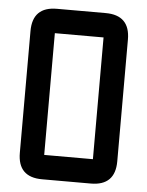

<svg xmlns="http://www.w3.org/2000/svg" viewBox="-51 -726 589 767"><g transform="rotate(5 244.0 -342.0)"><path d="M341.8 0H146.5Q48.8 0 48.8 -97.7V-585.9Q48.8 -683.6 146.5 -683.6H341.8Q439.5 -683.6 439.5 -585.9V-97.7Q439.5 0 341.8 0ZM341.8 -97.7V-585.9H146.5V-97.7Z"/></g></svg>

Font: BabelStone Runic Elder Futhark
Style: Regular
Weight: 400
Designer: Andrew West
Foundry: BabelStone
Version: Version 3.005 March 14, 2022